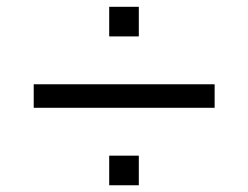

<svg xmlns="http://www.w3.org/2000/svg" viewBox="-20 -571 737 570"><path d="M304.2 -462.9V-550.8H392.1V-462.9ZM80.1 -251V-320.8H617.2V-251ZM304.2 -21V-108.9H392.1V-21Z"/></svg>

Font: Lorenzo Sans
Style: Regular
Weight: 400
Foundry: Intel Corporation
Version: Version 1.00; ttfautohint (v1.5)